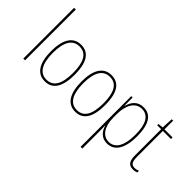

<svg xmlns="http://www.w3.org/2000/svg" viewBox="-115 -1280 2032 2032"><g transform="rotate(45 901.0 -264.0)"><path d="M103 0V-760H77V0Z M583 -264C583 -428 535 -537 408 -537C290 -537 229 -440 229 -265C229 -88 289 10 408 10C526 10 583 -87 583 -264ZM255 -265C255 -423 304 -512 408 -512C518 -512 557 -413 557 -265C557 -102 511 -15 407 -15C303 -15 255 -107 255 -265Z M1038 -264C1038 -428 990 -537 863 -537C745 -537 684 -440 684 -265C684 -88 744 10 863 10C981 10 1038 -87 1038 -264ZM710 -265C710 -423 759 -512 863 -512C973 -512 1012 -413 1012 -265C1012 -102 966 -15 862 -15C758 -15 710 -107 710 -265Z M1343 -537C1250 -537 1208 -472 1189 -403H1187L1186 -527H1166V232H1192V-21C1192 -56 1191 -88 1190 -110H1193C1208 -51 1251 10 1337 10C1444 10 1511 -80 1511 -270C1511 -449 1453 -537 1343 -537ZM1342 -512C1439 -512 1486 -427 1486 -270C1486 -86 1423 -15 1338 -15C1252 -15 1192 -96 1192 -232V-284C1192 -418 1246 -512 1342 -512Z M1727 -14C1676 -14 1663 -49 1663 -119V-503H1784V-527H1663V-657H1642L1635 -528L1578 -522V-503H1637V-120C1637 -37 1655 10 1726 10C1750 10 1766 5 1782 -1V-26C1768 -19 1748 -14 1727 -14Z"/></g></svg>

Font: Noto Sans Malayalam Condensed Thin
Style: Regular
Weight: 100
Width: 3
Designer: Jelle Bosma - Monotype Design Team
Foundry: Monotype Imaging Inc.
Version: Version 2.104